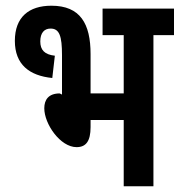

<svg xmlns="http://www.w3.org/2000/svg" viewBox="-20 -652 629 672"><path d="M160 -632C81 -632 32 -592 32 -509C32 -426 83 -387 163 -379L172 -457C136 -461 121 -477 121 -507C121 -537 135 -552 157 -552C188 -552 197 -526 197 -459V-321L189 -325C150 -325 135 -303 135 -273C135 -218 191 -137 248 -137C281 -137 297 -158 297 -207V-232H413V0H517V-529H589V-622H339V-529H413V-325H297V-463C297 -569 261 -632 160 -632Z"/></svg>

Font: Noto Sans Devanagari ExtraCondensed SemiBold
Style: Regular
Weight: 600
Width: 2
Designer: Jelle Bosma - Monotype Design Team
Foundry: Monotype Imaging Inc.
Version: Version 2.004